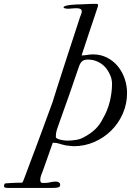

<svg xmlns="http://www.w3.org/2000/svg" viewBox="-202 -736 699 973"><path d="M81.1 -43Q81.1 -37.1 88.4 -33.4Q95.7 -29.8 105.2 -27.6Q114.7 -25.4 124.3 -24.4Q133.8 -23.4 137.7 -23.4Q161.1 -23.4 183.1 -26.9Q205.1 -30.3 224.6 -41.5Q257.3 -58.6 281 -81.5Q304.7 -104.5 320.3 -136.7Q342.8 -174.8 354.2 -220.7Q365.7 -266.6 365.7 -311Q365.7 -332.5 357.4 -353Q349.1 -373.5 336.4 -389.6Q319.8 -410.2 295.9 -422.1Q272 -434.1 243.7 -434.1Q224.6 -434.1 214.8 -426Q205.1 -418 198.7 -400.4Q173.8 -327.1 149.7 -257.8Q125.5 -188.5 99.6 -117.2Q93.3 -98.6 87.2 -81.3Q81.1 -64 81.1 -43ZM293.5 -701.2 290.5 -692.4Q268.6 -627.9 249.3 -569.6Q230 -511.2 211.4 -455.1Q225.6 -455.1 241.2 -457.8Q256.8 -460.4 268.6 -460.4Q308.6 -460.4 340.8 -443.8Q373 -427.2 395.5 -399.7Q418 -372.1 429.9 -336.9Q441.9 -301.8 441.9 -265.1Q441.9 -209.5 420.4 -160.4Q398.9 -111.3 362.1 -74.7Q325.2 -38.1 276.1 -16.6Q227.1 4.9 171.9 4.9Q169.9 4.9 164.1 4.4Q158.2 3.9 151.9 3.2Q145.5 2.4 139.6 1.7Q133.8 1 131.8 1Q119.6 -1.5 111.8 -3.9Q104 -6.3 97.2 -8.3Q90.3 -10.3 83.3 -11.5Q76.2 -12.7 65.4 -12.7Q52.7 23.9 40.3 58.6Q27.8 93.3 15.1 129.9Q10.7 142.1 6.3 152.6Q2 163.1 2 177.2Q2 181.2 4.2 186Q6.3 190.9 12.7 190.9H26.4Q41 190.9 54 187.5Q66.9 184.1 81.1 184.1Q84.5 184.1 88.1 184.8Q91.8 185.5 95.2 187.5Q98.6 189.5 100.8 192.4Q103 195.3 103 200.2Q103 210.4 93.5 213.4Q84 216.3 66.9 216.3H-162.1Q-164.6 216.3 -168 216.1Q-171.4 215.8 -174.3 215.1Q-177.2 214.4 -179.4 212.6Q-181.6 210.9 -181.6 208Q-181.6 204.1 -180.7 200Q-179.7 195.8 -175.8 193.4Q-159.2 192.4 -143.1 191.2Q-127 189.9 -111.3 189.9H-93.8Q-89.4 189.9 -87.2 186.8Q-85 183.6 -84.5 181.6Q-80.6 172.4 -71.3 147.2Q-62 122.1 -49.1 87.6Q-36.1 53.2 -20.8 12.5Q-5.4 -28.3 9.8 -69.8Q24.9 -111.3 39.3 -149.9Q53.7 -188.5 64.5 -218.8Q73.2 -247.1 85.2 -284.9Q97.2 -322.8 114 -374.5Q130.9 -426.3 152.8 -493.9Q174.8 -561.5 203.6 -649.4Q207 -657.2 209.7 -665Q212.4 -672.9 212.4 -678.2Q212.4 -684.1 209.2 -687.5Q206.1 -690.9 201.2 -692.4Q196.3 -693.8 190.7 -694.1Q185.1 -694.3 180.2 -694.3Q172.4 -694.3 163.1 -693.1Q153.8 -691.9 147 -691.9Q145.5 -691.9 141.4 -691.9Q137.2 -691.9 132.3 -692.6Q127.4 -693.4 123.8 -694.8Q120.1 -696.3 120.1 -698.7Q120.1 -703.6 131.3 -706.5Q142.6 -709.5 157 -711.2Q171.4 -712.9 185.3 -713.4Q199.2 -713.9 204.6 -713.9Q209.5 -713.9 218 -714.4Q226.6 -714.8 235.1 -715.1Q243.7 -715.3 251.2 -715.8Q258.8 -716.3 262.2 -716.3H289.1Q294.9 -716.3 294.9 -708.5Q294.9 -706.5 294.4 -704.8Q293.9 -703.1 293.5 -701.2Z"/></svg>

Font: IM FELL French Canon
Style: Italic
Weight: 400
Italic angle: -17°
Designer: Igino Marini
Foundry: Igino Marini
Version: 3.00